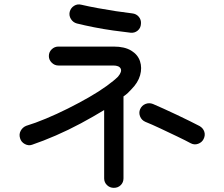

<svg xmlns="http://www.w3.org/2000/svg" viewBox="-20 -817 1040 892"><path d="M508.8 55.7Q490.2 55.7 477.1 43Q463.9 30.3 463.9 11.7V-305.7Q414.1 -275.4 356 -244.1Q297.9 -212.9 239.3 -187.5Q180.7 -162.1 128.9 -144.5Q112.3 -138.7 95.2 -147.9Q78.1 -157.2 73.2 -174.8Q67.4 -193.4 76.2 -209.5Q85 -225.6 101.6 -232.4Q143.6 -245.1 193.8 -266.1Q244.1 -287.1 294.9 -312.5Q345.7 -337.9 392.6 -364.7Q439.5 -391.6 474.6 -417Q509.8 -442.4 528.3 -460.9Q547.9 -484.4 540.5 -498.5Q533.2 -512.7 505.9 -512.7H251Q233.4 -512.7 220.2 -525.9Q207 -539.1 207 -556.6Q207 -575.2 220.2 -587.9Q233.4 -600.6 251 -600.6H508.8Q558.6 -600.6 589.4 -582Q620.1 -563.5 630.4 -532.7Q640.6 -502 630.9 -467.3Q621.1 -432.6 589.8 -401.4Q583 -393.6 574.2 -385.3Q565.4 -377 553.7 -369.1V11.7Q553.7 30.3 541 43Q528.3 55.7 508.8 55.7ZM586.9 -665Q550.8 -668.9 505.9 -675.3Q460.9 -681.6 416.5 -690.4Q372.1 -699.2 336.9 -708Q319.3 -712.9 309.6 -728.5Q299.8 -744.1 303.7 -761.7Q308.6 -780.3 324.2 -790Q339.8 -799.8 358.4 -794.9Q391.6 -787.1 434.1 -779.3Q476.6 -771.5 518.6 -765.1Q560.5 -758.8 593.8 -754.9Q613.3 -752.9 625 -738.8Q636.7 -724.6 634.8 -706.1Q633.8 -686.5 619.6 -674.8Q605.5 -663.1 586.9 -665ZM866.2 -151.4Q842.8 -164.1 804.2 -182.6Q765.6 -201.2 725.1 -220.2Q684.6 -239.3 655.3 -251Q637.7 -258.8 630.9 -275.9Q624 -293 630.9 -309.6Q638.7 -327.1 655.8 -334Q672.9 -340.8 690.4 -334Q710.9 -325.2 740.2 -312Q769.5 -298.8 801.3 -283.7Q833 -268.6 860.8 -254.9Q888.7 -241.2 907.2 -231.4Q923.8 -221.7 929.2 -205.1Q934.6 -188.5 925.8 -170.9Q918 -155.3 900.4 -148.9Q882.8 -142.6 866.2 -151.4Z"/></svg>

Font: KTXP_ComRound
Style: Medium
Weight: 500
Version: Version 1.01;May 16, 2022;FontCreator 13.0.0.2683 64-bit